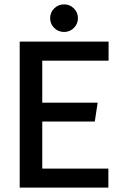

<svg xmlns="http://www.w3.org/2000/svg" viewBox="-20 -857 551 877"><path d="M70 -667H476V-580H173V-388H426L413 -302H173V-87H475V0H70ZM273 -711Q246 -711 227.5 -729.5Q209 -748 209 -774Q209 -800 227.5 -818.5Q246 -837 273 -837Q299 -837 317.5 -818.5Q336 -800 336 -774Q336 -748 317.5 -729.5Q299 -711 273 -711Z"/></svg>

Font: Epunda Sans Medium
Style: Regular
Weight: 500
Designer: Simon Atzbach
Foundry: typofactur
Version: Version 2.204; ttfautohint (v1.8.4.7-5d5b)